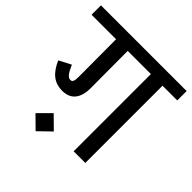

<svg xmlns="http://www.w3.org/2000/svg" viewBox="-197 -797 1014 1014"><g transform="rotate(45 310.0 -290.0)"><path d="M0 0ZM630 -577H520V0H433V-577H260L261 -300Q261 -243 236.5 -213Q212 -183 164 -183Q120 -183 89 -207Q58 -231 36 -282L103 -317Q116 -286 128 -270Q140 -254 154 -254Q166 -254 170 -264.5Q174 -275 174 -300L173 -577H-10V-647H630ZM148 0 216 -68 285 0 216 67Z"/></g></svg>

Font: Biryani
Style: Regular
Weight: 400
Designer: Dan Reynolds and Mathieu Reguer
Foundry: Dan Reynolds and Mathieu Reguer
Version: Version 1.004; ttfautohint (v1.1) -l 5 -r 5 -G 72 -x 0 -D la